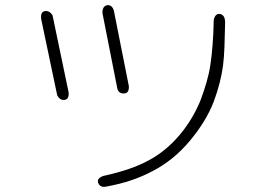

<svg xmlns="http://www.w3.org/2000/svg" viewBox="-20 -707 1040 742"><path d="M478 -374Q479 -347 461 -346Q441 -344 434 -362L376 -656Q375 -683 394 -687Q413 -689 420 -666ZM245 -351Q248 -324 230 -321Q212 -318 201 -339L139 -634Q136 -661 153 -664Q171 -667 183 -648ZM850 -622Q849 -570 847.5 -528Q846 -486 842 -454Q838 -423 829 -387.5Q820 -352 806 -314Q776 -237 713 -162Q650 -87 570 -46Q492 -4 391 14Q368 19 360 1Q352 -17 379 -27Q489 -51 554 -87Q619 -121 673 -184Q723 -243 754 -317Q768 -354 778 -388.5Q788 -423 793 -456Q798 -489 801.5 -532.5Q805 -576 806 -630Q812 -656 830 -653Q849 -650 850 -622Z"/></svg>

Font: Yomogi
Style: Regular
Weight: 400
Designer: satsuyako
Foundry: satsuyako
Version: Version 3.100